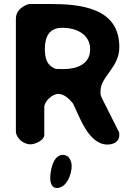

<svg xmlns="http://www.w3.org/2000/svg" viewBox="-20 -727 678 967"><path d="M233 171C233 193 241 220 266 220C316 220 341 150 341 110C341 84 328 53 297 53C246 53 233 134 233 171ZM127 -707C92 -697 60 -673 60 -633V-67C60 -30 100 0 133 0C156 0 203 -20 203 -47V-187C203 -217 244 -254 273 -254C305 -254 328 -228 347 -207C378 -147 424 1 521 1C552 1 581 -13 581 -47C581 -49 580 -58 580 -60C567 -86 506 -207 493 -233C486 -248 486 -252 486 -267C486 -343 581 -385 581 -490C581 -689 385 -707 227 -707ZM206 -480C206 -540 226 -587 294 -587C363 -587 434 -556 434 -478C434 -401 362 -379 300 -379C294 -379 266 -380 260 -380C215 -398 206 -434 206 -480Z"/></svg>

Font: Asimov Print
Style: Regular
Weight: 500
Designer: Google
Version: Version 2.000980: 2014